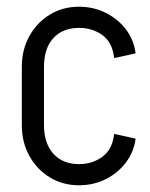

<svg xmlns="http://www.w3.org/2000/svg" viewBox="-20 -536 447 572"><path d="M45 -163V-337H111V-163ZM45 -336Q45 -388 67.5 -428.5Q90 -469 128.5 -492.5Q167 -516 216 -516V-453Q167 -453 139 -422.5Q111 -392 111 -336ZM320 -363Q315 -410 285 -431.5Q255 -453 215 -453V-516Q259 -516 295.5 -497.5Q332 -479 355.5 -448Q379 -417 384 -377ZM45 -164H111Q111 -109 139 -78Q167 -47 216 -47V16Q167 16 128.5 -7.5Q90 -31 67.5 -71.5Q45 -112 45 -164ZM320 -137 384 -123Q379 -84 355.5 -52.5Q332 -21 295.5 -2.5Q259 16 215 16V-47Q255 -47 285 -69Q315 -91 320 -137Z"/></svg>

Font: Akshar Light
Style: Regular
Weight: 300
Designer: Tall Chai
Foundry: Tall Chai
Version: Version 1.100